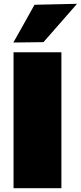

<svg xmlns="http://www.w3.org/2000/svg" viewBox="-20 -987 424 1007"><path d="M51 0V-713H302V0ZM50 -764Q78 -813.5 105.8 -863Q133.5 -912.5 161 -962L384 -967Q338.5 -914.5 294 -864Q249.5 -813.5 208 -766Z"/></svg>

Font: Commissioner Black
Style: Regular
Weight: 900
Designer: Kostas Bartsokas
Foundry: Kostas Bartsokas
Version: Version 1.000; ttfautohint (v1.8.3)